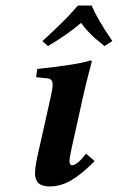

<svg xmlns="http://www.w3.org/2000/svg" viewBox="-20 -666 427 696"><path d="M283.2 -325.2 238.8 -125Q231.9 -91.8 231.9 -83Q231.9 -66.9 241.2 -66.9Q259.3 -66.9 292 -108.9L323.2 -82Q275.9 -34.2 237.8 -12.2Q199.7 9.8 161.1 9.8Q143.1 9.8 131.3 5.1Q119.6 0.5 114.7 -8.1Q109.9 -16.6 108.4 -23.4Q106.9 -30.3 106.9 -39.1Q106.9 -63 120.1 -119.1L165 -319.8Q170.9 -346.7 170.9 -358.9Q170.9 -379.9 152.8 -381.8L110.8 -386.2L115.2 -416Q265.1 -432.1 307.1 -446.8Q313 -446.8 313 -443.8Q294.9 -376 283.2 -325.2ZM312 -646Q333.5 -595.7 387.2 -517.1L358.9 -499Q338.4 -515.1 326.9 -525.1Q315.4 -535.2 300.8 -550.5Q286.1 -565.9 273.9 -583Q223.6 -540 153.8 -499L133.8 -517.1Q135.7 -519 149.7 -531.7Q163.6 -544.4 167.2 -547.9Q170.9 -551.3 182.9 -563Q194.8 -574.7 200.2 -579.8Q205.6 -585 215.8 -595.2Q226.1 -605.5 232.4 -612.5Q238.8 -619.6 247.1 -628.7Q255.4 -637.7 262.2 -646Z"/></svg>

Font: Linux Libertine
Style: Bold Italic
Weight: 700
Italic angle: -11.5°
Designer: Philipp H. Poll
Foundry: Philipp H. Poll
Version: Version 4.0.5